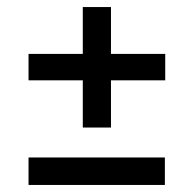

<svg xmlns="http://www.w3.org/2000/svg" viewBox="-20 -616 549 545"><path d="M215 -254V-596H295V-254ZM61 -388V-463H449V-388ZM61 -91V-169H448V-91Z"/></svg>

Font: Bricolage Grotesque 16pt
Style: Regular
Weight: 400
Version: Version 1.001;gftools[0.9.33.dev8+g029e19f]